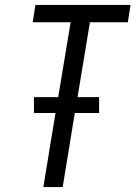

<svg xmlns="http://www.w3.org/2000/svg" viewBox="-20 -755 547 775"><path d="M155 0 204 -299H117V-363H215L265 -665H112L123 -735H507L496 -665H343L293 -363H380V-299H282L233 0Z"/></svg>

Font: Iosevka Curly
Style: Italic
Weight: 400
Italic angle: -9°
Monospace: yes
Designer: Belleve Invis
Foundry: Belleve Invis
Version: Version 22.1.2; ttfautohint (v1.8.4)